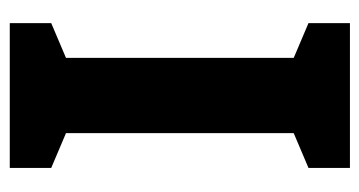

<svg xmlns="http://www.w3.org/2000/svg" viewBox="-196 -558 754 403"><g transform="rotate(90 181.5 -357.0)"><path d="M333 0V-87L260 -118V-596L333 -627V-714H29V-627L102 -596V-118L29 -87V0Z"/></g></svg>

Font: Noto Sans Lao Looped Condensed ExtraBold
Style: Regular
Weight: 800
Width: 3
Designer: Mark Frömberg, Ben Mitchell
Foundry: The Fontpad Ltd
Version: Version 1.002